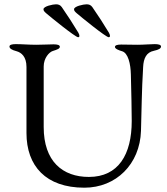

<svg xmlns="http://www.w3.org/2000/svg" viewBox="-20 -858 778 892"><path d="M343 -685C347 -685 349 -688 349 -691C349 -695 347 -701 344 -706C320 -746 294 -786 267 -825C260 -835 251 -838 240 -838C226 -838 182 -829 182 -815C182 -808 186 -804 195 -796C211 -782 330 -685 343 -685ZM485 -685C489 -685 491 -688 491 -691C491 -695 489 -701 486 -706C462 -746 436 -786 409 -825C402 -835 393 -838 382 -838C368 -838 324 -829 324 -815C324 -808 328 -804 337 -796C353 -782 472 -685 485 -685ZM372 14C519 14 630 -95 635 -250C638 -342 638 -432 645 -547C647 -587 660 -615 695 -622C718 -627 728 -633 728 -642C728 -650 716 -653 699 -653C676 -653 650 -650 618 -650C589 -650 573 -651 543 -651C526 -651 514 -648 514 -640C514 -631 533 -624 547 -620C575 -612 587 -562 588 -511C590 -434 592 -340 592 -296C592 -140 530 -36 393 -36C271 -36 183 -108 183 -268V-549C183 -589 209 -616 225 -621C247 -628 258 -632 258 -641C258 -649 246 -652 229 -652C208 -652 180 -650 149 -650C112 -650 83 -653 53 -653C36 -653 24 -650 24 -642C24 -633 34 -626 57 -620C79 -614 103 -595 103 -547V-240C103 -87 193 14 372 14Z"/></svg>

Font: EB Garamond
Style: Regular
Weight: 400
Designer: Georg Duffner and Octavio Pardo
Foundry: Georg Duffner
Version: Version 1.000;PS 001.000;hotconv 1.0.88;makeotf.lib2.5.64775